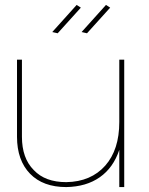

<svg xmlns="http://www.w3.org/2000/svg" viewBox="-20 -759 606 779"><path d="M484 -517H464V-264C464 -189 445 -130 407 -87C369 -44 316 -21 249 -20C192 -20 148 -36 117 -69C85 -101 69 -146 69 -204V-517H49V-204C49 -140 67 -90 102 -54C137 -18 186 0 249 0C303 -1 348 -14 385 -40C422 -66 448 -103 464 -151V0H484ZM291 -739 192 -629 214 -624 308 -728ZM410 -739 311 -629 333 -624 427 -728Z"/></svg>

Font: Argentum Sans Thin
Style: Regular
Weight: 250
Designer: Julieta Ulanovsky
Foundry: Julieta Ulanovsky
Version: Version 5.001;February 15, 2019;FontCreator 11.5.0.2425 64-b